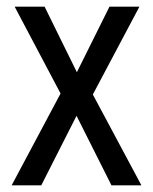

<svg xmlns="http://www.w3.org/2000/svg" viewBox="-20 -557 460 577"><path d="M162 -276 24 -537H114L211 -340L309 -537H399L259 -273L405 0H315L210 -209L104 0H15Z"/></svg>

Font: Noto Sans Lao Condensed
Style: Regular
Weight: 400
Width: 3
Designer: Monotype Design Team
Foundry: Monotype Imaging Inc.
Version: Version 2.003; ttfautohint (v1.8.4.7-5d5b)